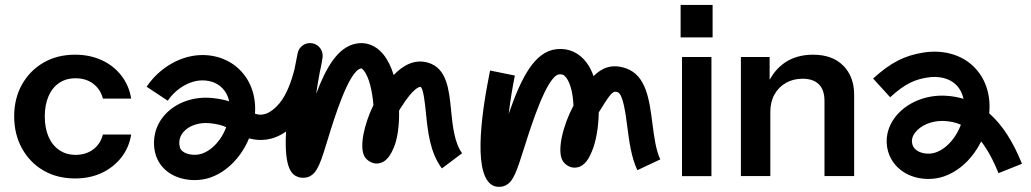

<svg xmlns="http://www.w3.org/2000/svg" viewBox="-20 -699 4071 758"><path d="M347.6 -108.8C328.5 -94.7 305.5 -87.6 278.5 -87.6C253.9 -87.6 232.4 -93.9 213.9 -106.5C195.5 -119.1 181.3 -136.8 171.5 -159.5C161.7 -182.2 156.8 -209 156.8 -239.7C156.8 -269.8 161.7 -296.2 171.5 -319C181.3 -341.7 195.3 -359.2 213.5 -371.5C231.6 -383.8 253.3 -390 278.5 -390C305.5 -390 328.5 -382.9 347.6 -368.8C366.6 -354.6 379.6 -335 386.3 -309.8H497.9C492.3 -344.2 479.4 -374.4 459.1 -400.6C438.9 -426.7 413 -447 381.7 -461.4C350.4 -475.9 315.3 -483.1 276.6 -483.1C229.3 -483.1 187.6 -472.6 151.7 -451.7C115.7 -430.8 87.5 -402.1 66.9 -365.5C46.3 -329 36 -287 36 -239.7C36 -192.4 46.3 -150.1 66.9 -112.9C87.5 -75.8 115.7 -46.7 151.7 -25.8C187.6 -4.9 229.3 5.5 276.6 5.5C315.3 5.5 350.2 -1.7 381.2 -16.1C412.3 -30.6 438.1 -50.9 458.7 -77C479.3 -103.1 492.3 -133.4 497.9 -167.8H386.3C379.6 -142.6 366.6 -122.9 347.6 -108.8Z M1760.9 -264C1752.8 -345.3 1744.3 -429.5 1670.5 -451.4C1614.9 -467.8 1568.9 -438.9 1534.3 -402.7C1524.4 -434.7 1510.7 -463.3 1493 -484.8C1463.6 -520.7 1424.4 -535.2 1383.1 -526.3C1313.9 -511.1 1268.5 -435.7 1228.1 -328.4C1232.3 -355.5 1236.8 -383.3 1241.9 -411.2C1249.9 -445.5 1253.2 -470.2 1253.5 -472.7C1256.9 -499.4 1238.6 -523.9 1212.1 -528.3C1185.3 -532.6 1160.4 -515.2 1155.1 -488.9C1150.7 -467.3 1146.7 -446.8 1143 -427.2C1131.8 -381.9 1112.3 -325.4 1082.9 -290.8C1037.2 -237 1003.2 -245.5 991.7 -248.7C990 -249.2 988.3 -249.6 986.7 -250.2C991.4 -318.8 970.6 -387 914.8 -434.2C865.8 -475.7 796 -491.2 728.6 -475.9C661.7 -460.7 598.3 -416 559 -356.5L642.3 -301.4C667.4 -339.4 709 -369 750.8 -378.5C787.3 -386.6 825.4 -379 850.3 -357.9C869.1 -342 879.9 -321.5 884.6 -299.1C867.6 -304.4 846.9 -308.9 821 -311.8C747 -319.9 675.1 -295.3 630.5 -245.4C594 -204.5 580 -150.7 592.1 -97.4C600.5 -60.4 624.1 -29.2 658.7 -9.9C684.6 4.6 716.5 12 748.4 12C769.2 12 790.2 8.8 809.4 2.3C854.6 -13.2 895.5 -44.7 927.5 -88.8C941.8 -108.4 953.9 -130 963.3 -152.8C964.5 -152.5 965.6 -152.2 966.8 -151.9C1003.7 -142.3 1055.2 -141.5 1109.4 -179.9C1100.4 -21.5 1138.2 -7.3 1157.8 0C1170.7 4.7 1189.5 3.7 1201.9 -2.4C1234.1 -18.3 1246.4 -58.4 1276 -155.1C1298 -227 1356.5 -418 1404.4 -428.6C1406.5 -429 1409 -429.5 1415.8 -421.2C1436.8 -395.7 1449.9 -339.8 1454.3 -284.3C1418 -209.6 1397.1 -118.3 1419.6 -80.4C1429.2 -64.3 1451.3 -51.8 1469.6 -53.5C1508.4 -55.9 1525.5 -95.1 1534.6 -116.3C1549.2 -149.7 1556.8 -204.1 1555.5 -262.4C1557.5 -265.8 1559.6 -269.3 1561.8 -272.7C1615.5 -358.1 1637.7 -356.3 1641 -355.9C1652.2 -346 1658 -288.2 1661.5 -253.8C1668.9 -180.3 1677.2 -97.1 1724.6 -34.1L1804.4 -94.1C1773.8 -134.9 1766.9 -203.3 1760.8 -263.8ZM846.8 -147.7C832.9 -128.6 809.6 -103.5 777.2 -92.4C755.3 -84.9 726 -86.9 707.5 -97.2C694.3 -104.6 690.9 -113.5 689.6 -119.6C683.3 -147.2 694.5 -167.1 705.1 -178.9C724.7 -200.8 757.5 -213.4 793.2 -213.4C798.7 -213.4 804.4 -213.1 810.1 -212.4C840.9 -209.1 858.8 -203.6 873.1 -196.7C865.9 -178.2 856.8 -161.2 846.8 -147.5Z M2555.5 -212.6C2543.6 -305.4 2531.1 -401.4 2451.6 -429.1C2394.6 -449.2 2354.2 -429.7 2323.4 -398.5C2316.4 -418 2307.6 -435.7 2296.5 -450.8C2267.2 -490.7 2225.1 -510.1 2177.3 -504.9C2090.5 -495.7 2038.1 -393.3 1988.3 -249.6C1994.3 -299 2002.7 -351.5 2012.5 -400.8L1914.7 -420.6C1876 -229.7 1847.6 4.5 1931.4 35.7C1936.9 37.7 1943.3 38.6 1949.9 38.6C1958.9 38.6 1968.1 36.9 1975.2 33.3C2006.2 18.2 2018.3 -16.3 2051.8 -122.8C2075.8 -198.7 2139.2 -400.5 2187.8 -405.6C2198.7 -406.5 2206.5 -404.7 2215.9 -391.8C2233.6 -367.7 2242.2 -325.9 2244 -281.9C2203.1 -205.6 2177.5 -104.3 2201.5 -64C2211 -47.9 2232.4 -35.5 2251.3 -37.2C2290 -39.6 2306.9 -78.5 2316 -99.5C2332.1 -136.5 2343.1 -194.6 2343.8 -255.2L2354.7 -272.6C2395.8 -339.2 2402.7 -340.3 2418.5 -335C2439.8 -327.5 2449.8 -250.7 2456.4 -199.9C2464.1 -140.1 2472.1 -78.3 2496.3 -27.1L2586.7 -69.7C2569.1 -106.7 2562.2 -160.6 2555.5 -212.7Z M2793.3 -551.3V-679.4H2667V-551.3ZM2788.7 -3.7V-473.9H2672.5V-3.7Z M3309.2 -439.7C3280.7 -468.6 3240.9 -483.1 3189.9 -483.1C3146.8 -483.1 3110 -472.8 3079.2 -452.2C3053.3 -434.8 3033.8 -411.4 3018.4 -384.2V-473.9H2905V-3.8H3021.2V-257.3C3021.2 -283.1 3026.5 -305.8 3037.3 -325.5C3048 -345.2 3063.1 -360.5 3082.5 -371.6C3101.8 -382.7 3123.8 -388.2 3148.4 -388.2C3176.6 -388.2 3198.2 -380.8 3212.9 -366.1C3227.7 -351.3 3235 -329.5 3235 -300.6V-3.8H3352.1V-324.6C3352.1 -372.5 3337.8 -410.9 3309.2 -439.8Z M3885.4 -251.5C3892.2 -323.7 3871.8 -396.1 3813.3 -445.7C3765.7 -486 3698.2 -502.5 3627.7 -491.9C3550.6 -479.9 3496.3 -452 3427 -388.9L3494.3 -315.1C3555.4 -370.8 3593.7 -385.5 3643.2 -393.3C3684.4 -399.5 3723.7 -390.9 3748.7 -369.5C3767.5 -353.6 3778.7 -332.4 3783.8 -308.8C3762.1 -315.4 3739.4 -319.5 3715.6 -320.9C3636.6 -326.1 3559.8 -294.2 3515.7 -238.9C3483.1 -197.8 3472.4 -147.3 3486.4 -100.1C3497.6 -62.2 3523.9 -31.1 3560.2 -12.3C3585.6 0.8 3615.5 7.5 3645.2 7.5C3666 7.5 3686.7 4.3 3705.9 -2.3C3751.9 -18 3793.4 -50 3826 -94.9C3836.4 -109.2 3845.6 -124.5 3853.6 -140.6C3876.8 -110.9 3899.8 -70.5 3921.9 -15.4L4014.6 -52.4C3979.3 -140.6 3936.5 -206.7 3885.4 -251.4ZM3745.2 -153.7C3725.1 -126 3699.7 -105.8 3673.6 -97C3652.3 -89.5 3625.1 -91.4 3606 -101.2C3593.5 -107.6 3585.7 -116.6 3582.1 -128.5C3577.4 -144.7 3581.3 -161 3593.9 -176.8C3615.9 -204.5 3656.7 -221.6 3699.8 -221.6C3703 -221.6 3706.3 -221.5 3709.5 -221.3C3729.3 -220.1 3750.9 -216.6 3773.5 -206.7C3766.4 -187.7 3756.8 -169.6 3745.2 -153.7Z"/></svg>

Font: Diatome Awesome Semibold
Style: Regular
Weight: 400
Designer: 15.100.17
Foundry: 15.100.17
Version: Version 1.005;Fontself Maker 3.5.8